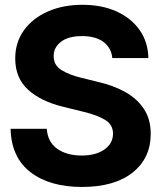

<svg xmlns="http://www.w3.org/2000/svg" viewBox="-20 -757 662 788"><path d="M316.4 10.3Q184.1 10.3 105.2 -50.3Q26.4 -110.8 23.4 -228.5H171.9Q175.8 -173.8 215.1 -146.2Q254.4 -118.7 314.9 -118.7Q373.5 -118.7 408.7 -143.6Q443.8 -168.5 443.8 -208.5Q443.8 -245.1 411.6 -264.9Q379.4 -284.7 320.3 -298.8L240.7 -318.4Q148.9 -340.3 95.7 -388.4Q42.5 -436.5 42.5 -517.1Q42.5 -583 78.1 -632.6Q113.8 -682.1 176 -709.7Q238.3 -737.3 318.4 -737.3Q398.9 -737.3 459.5 -709.5Q520 -681.6 554 -632.3Q587.9 -583 588.9 -518.6H440.9Q437 -561 404.5 -585Q372.1 -608.9 316.9 -608.9Q260.7 -608.9 230.5 -585.7Q200.2 -562.5 200.2 -526.9Q200.2 -488.3 234.1 -468.3Q268.1 -448.2 314.9 -437.5L379.9 -421.4Q443.4 -407.2 492.7 -380.1Q542 -353 570.3 -310.5Q598.6 -268.1 598.6 -208Q598.6 -107.9 524.2 -48.8Q449.7 10.3 316.4 10.3Z"/></svg>

Font: Inter Tight
Style: Bold
Weight: 700
Designer: Rasmus Andersson
Foundry: rsms
Version: Version 3.004; ttfautohint (v1.8.4.7-5d5b)